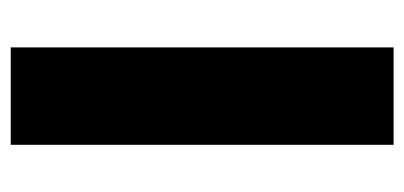

<svg xmlns="http://www.w3.org/2000/svg" viewBox="-218 -536 754 358"><g transform="rotate(90 159.0 -357.0)"><path d="M68.4 0V-713.9H250V0Z"/></g></svg>

Font: Open Sans SemiCondensed ExtraBold
Style: Regular
Weight: 800
Width: 4
Designer: Monotype Design Team
Foundry: Monotype Imaging Inc.
Version: Version 3.000